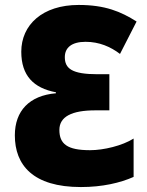

<svg xmlns="http://www.w3.org/2000/svg" viewBox="-20 -745 593 776"><path d="M298 -725C151 -725 66 -644 66 -536C66 -439 116 -389 206 -372V-368C99 -359 40 -297 40 -198C40 -78 113 11 307 11C394 11 466 -6 520 -30V-185C474 -156 399 -138 344 -138C252 -138 220 -163 220 -220C220 -274 271 -299 365 -299H422V-445H374C271 -445 242 -468 242 -514C242 -552 269 -576 326 -576C381 -576 427 -556 465 -527L532 -658C469 -698 405 -725 298 -725Z"/></svg>

Font: Noto Sans Condensed Black
Style: Regular
Weight: 900
Width: 3
Designer: Monotype Design Team
Foundry: Monotype Imaging Inc.
Version: Version 2.013